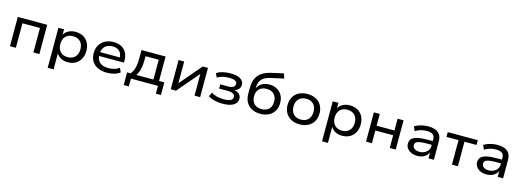

<svg xmlns="http://www.w3.org/2000/svg" viewBox="3 -1828 8453 3111"><g transform="rotate(15 4229.0 -272.0)"><path d="M94 0V-491H587V0H487V-411H193V0Z M775 180V-491H870V-383H863Q884 -438 937.5 -469Q991 -500 1063 -500Q1138 -500 1193.5 -468.5Q1249 -437 1279.5 -380Q1310 -323 1310 -246Q1310 -170 1279.5 -112.5Q1249 -55 1194 -23Q1139 9 1063 9Q992 9 940 -22Q888 -53 867 -105H874V180ZM1041 -70Q1119 -70 1164.5 -117.5Q1210 -165 1210 -246Q1210 -328 1165 -374.5Q1120 -421 1041 -421Q963 -421 918 -374.5Q873 -328 873 -246Q873 -165 918 -117.5Q963 -70 1041 -70Z M1722 9Q1633 9 1567.5 -21.5Q1502 -52 1467.5 -108.5Q1433 -165 1433 -244Q1433 -320 1466 -377.5Q1499 -435 1560 -467.5Q1621 -500 1702 -500Q1779 -500 1834 -470Q1889 -440 1918 -385Q1947 -330 1947 -253V-221H1508V-285H1881L1861 -268Q1861 -346 1820 -387Q1779 -428 1704 -428Q1650 -428 1610.5 -407Q1571 -386 1550 -347.5Q1529 -309 1529 -256V-247Q1529 -189 1551 -149.5Q1573 -110 1617 -90Q1661 -70 1726 -70Q1777 -70 1823 -82.5Q1869 -95 1906 -124L1937 -55Q1900 -24 1842 -7.5Q1784 9 1722 9Z M2037 131V-81H2096Q2123 -114 2138.5 -152Q2154 -190 2161.5 -238.5Q2169 -287 2169 -348V-491H2573V-81H2662V131H2576V0H2123V131ZM2193 -80H2479V-412H2258L2257 -329Q2257 -257 2241 -192Q2225 -127 2193 -80Z M2791 0V-491H2885V-105H2867L3196 -491H3284V0H3190V-387H3209L2879 0Z M3659 9Q3584 9 3520.5 -7.5Q3457 -24 3419 -53L3451 -121Q3491 -92 3544 -79Q3597 -66 3660 -66Q3738 -66 3774.5 -84.5Q3811 -103 3811 -142Q3811 -178 3781 -196Q3751 -214 3693 -214H3545V-285H3684Q3734 -285 3763 -303.5Q3792 -322 3792 -356Q3792 -391 3759.5 -408Q3727 -425 3660 -425Q3602 -425 3551.5 -413Q3501 -401 3462 -376L3430 -441Q3471 -471 3532 -485.5Q3593 -500 3666 -500Q3774 -500 3830 -464.5Q3886 -429 3886 -365Q3886 -323 3858 -293Q3830 -263 3780 -251L3779 -256Q3821 -250 3849 -234.5Q3877 -219 3891.5 -194Q3906 -169 3906 -136Q3906 -69 3842.5 -30Q3779 9 3659 9Z M4294 9Q4212 9 4151 -22.5Q4090 -54 4056.5 -113.5Q4023 -173 4023 -256V-346Q4023 -394 4030.5 -438Q4038 -482 4056.5 -519.5Q4075 -557 4106 -587.5Q4137 -618 4183 -640.5Q4229 -663 4293 -678L4496 -724L4523 -644L4299 -594Q4206 -573 4161.5 -522Q4117 -471 4117 -389V-357H4110Q4126 -398 4154.5 -427.5Q4183 -457 4224.5 -473Q4266 -489 4318 -489Q4372 -489 4416.5 -471.5Q4461 -454 4493.5 -422Q4526 -390 4544 -344.5Q4562 -299 4562 -243Q4562 -166 4528.5 -109.5Q4495 -53 4435 -22Q4375 9 4294 9ZM4292 -70Q4371 -70 4416 -114Q4461 -158 4461 -239Q4461 -319 4416 -364Q4371 -409 4292 -409Q4215 -409 4169.5 -364.5Q4124 -320 4124 -243Q4124 -160 4169 -115Q4214 -70 4292 -70Z M4953 9Q4870 9 4810 -23Q4750 -55 4717.5 -112.5Q4685 -170 4685 -246Q4685 -323 4717.5 -380Q4750 -437 4810 -468.5Q4870 -500 4953 -500Q5036 -500 5096 -468.5Q5156 -437 5188.5 -379.5Q5221 -322 5221 -246Q5221 -170 5188.5 -112.5Q5156 -55 5096 -23Q5036 9 4953 9ZM4953 -71Q5032 -71 5076.5 -118Q5121 -165 5121 -246Q5121 -327 5076.5 -373.5Q5032 -420 4953 -420Q4874 -420 4829 -373.5Q4784 -327 4784 -246Q4784 -165 4829 -118Q4874 -71 4953 -71Z M5377 180V-491H5472V-383H5465Q5486 -438 5539.5 -469Q5593 -500 5665 -500Q5740 -500 5795.5 -468.5Q5851 -437 5881.5 -380Q5912 -323 5912 -246Q5912 -170 5881.5 -112.5Q5851 -55 5796 -23Q5741 9 5665 9Q5594 9 5542 -22Q5490 -53 5469 -105H5476V180ZM5643 -70Q5721 -70 5766.5 -117.5Q5812 -165 5812 -246Q5812 -328 5767 -374.5Q5722 -421 5643 -421Q5565 -421 5520 -374.5Q5475 -328 5475 -246Q5475 -165 5520 -117.5Q5565 -70 5643 -70Z M6067 0V-491H6166V-293H6465V-491H6565V0H6465V-213H6166V0Z M6928 9Q6871 9 6826 -11Q6781 -31 6755.5 -65.5Q6730 -100 6730 -144Q6730 -195 6760 -227Q6790 -259 6857 -273.5Q6924 -288 7036 -288H7124V-225H7039Q6979 -225 6938.5 -220.5Q6898 -216 6874 -207.5Q6850 -199 6839.5 -184Q6829 -169 6829 -148Q6829 -109 6861 -86.5Q6893 -64 6946 -64Q6991 -64 7028 -82.5Q7065 -101 7087 -133Q7109 -165 7109 -204V-316Q7109 -372 7076 -397Q7043 -422 6975 -422Q6925 -422 6877.5 -409Q6830 -396 6784 -368L6753 -440Q6784 -459 6821.5 -472.5Q6859 -486 6900 -493Q6941 -500 6981 -500Q7053 -500 7103 -479Q7153 -458 7179 -415.5Q7205 -373 7205 -305V0H7115V-110H7120Q7107 -76 7080.5 -48.5Q7054 -21 7016 -6Q6978 9 6928 9Z M7508 0V-411H7306V-491H7810V-411H7608V0Z M8089 9Q8032 9 7987 -11Q7942 -31 7916.5 -65.5Q7891 -100 7891 -144Q7891 -195 7921 -227Q7951 -259 8018 -273.5Q8085 -288 8197 -288H8285V-225H8200Q8140 -225 8099.5 -220.5Q8059 -216 8035 -207.5Q8011 -199 8000.5 -184Q7990 -169 7990 -148Q7990 -109 8022 -86.5Q8054 -64 8107 -64Q8152 -64 8189 -82.5Q8226 -101 8248 -133Q8270 -165 8270 -204V-316Q8270 -372 8237 -397Q8204 -422 8136 -422Q8086 -422 8038.5 -409Q7991 -396 7945 -368L7914 -440Q7945 -459 7982.5 -472.5Q8020 -486 8061 -493Q8102 -500 8142 -500Q8214 -500 8264 -479Q8314 -458 8340 -415.5Q8366 -373 8366 -305V0H8276V-110H8281Q8268 -76 8241.5 -48.5Q8215 -21 8177 -6Q8139 9 8089 9Z"/></g></svg>

Font: Nunito Sans 10pt SemiExpanded Medium
Style: Regular
Weight: 500
Width: 6
Designer: Vernon Adams
Foundry: Vernon Adams
Version: Version 3.101;gftools[0.9.27]